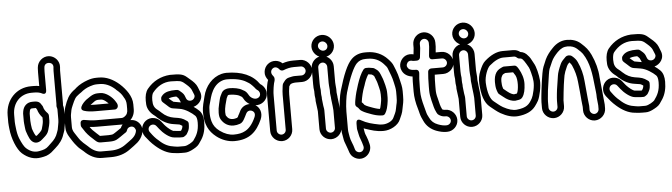

<svg xmlns="http://www.w3.org/2000/svg" viewBox="-56 -988 5137 1467"><g transform="rotate(-5 2512.5 -254.5)"><path d="M196 -482H216C240 -482 259 -478 273 -471C273 -471 309 -449 309 -493V-632C309 -640 309 -649 310 -657L311 -668C315 -712 384 -706 380 -662L379 -652C378 -646 378 -638 378 -632V-381C378 -376 378 -371 377 -366C376 -356 382 -348 382 -338V-259C382 -234 374 -209 372 -191C371 -180 365 -170 362 -159C354 -133 337 -108 308 -83C301 -77 294 -70 287 -63C269 -45 249 -39 217 -33C182 -26 149 -35 116 -65C103 -77 87 -105 71 -144C61 -170 56 -197 53 -227C52 -240 49 -256 49 -270V-326C49 -419 112 -482 196 -482ZM-1 -326V-270C-1 -254 2 -237 3 -223C10 -148 44 -62 82 -28C125 10 174 27 226 17C236 15 243 14 247 13C276 8 303 -9 322 -28C328 -34 334 -39 340 -44C374 -73 399 -107 410 -145C412 -151 414 -156 416 -161C424 -180 421 -187 427 -211C431 -226 432 -242 432 -259V-338C432 -348 430 -356 427 -366C427 -370 428 -376 428 -381V-632C428 -636 428 -640 429 -646L430 -658C434 -706 397 -745 353 -749C305 -753 265 -715 261 -672L260 -661C259 -651 259 -641 259 -632V-528C246 -531 231 -532 216 -532H196C85 -532 -1 -446 -1 -326ZM127 -194C142 -150 153 -117 180 -104C205 -91 233 -107 246 -120C249 -123 255 -128 264 -136C280 -150 292 -164 298 -185C303 -201 313 -237 313 -259V-297C313 -304 310 -311 306 -315C288 -333 278 -349 274 -367C273 -372 270 -377 267 -380L260 -391C253 -403 238 -413 216 -413H196C154 -413 126 -385 120 -344L118 -329V-326V-270C118 -265 118 -260 119 -254C121 -240 123 -207 127 -194ZM168 -270V-324L170 -338C173 -360 178 -363 196 -363H216H219L225 -353C226 -352 226 -351 227 -350C233 -328 245 -307 263 -287V-259C263 -244 253 -209 250 -199C245 -182 219 -162 208 -152C207 -152 204 -152 201 -151C195 -158 186 -175 175 -208C172 -223 168 -256 168 -270Z M583 -310C607 -302 636 -299 671 -299H819C834 -299 844 -313 844 -324V-326C844 -341 836 -351 829 -362C811 -392 764 -434 719 -434H700C679 -434 659 -427 641 -415C627 -405 618 -399 616 -398C600 -389 532 -327 583 -310ZM637 -350C647 -358 652 -362 669 -374C679 -381 689 -384 700 -384H719C727 -384 739 -381 754 -369C763 -362 770 -355 776 -349H671C658 -349 648 -349 637 -350ZM930 -208C953 -231 964 -260 963 -295V-326C963 -359 952 -387 936 -414C921 -438 900 -464 873 -488C827 -528 775 -553 719 -553H700C675 -553 652 -548 630 -540C599 -529 567 -513 541 -491C537 -488 534 -484 530 -481C507 -465 488 -447 474 -423C452 -383 430 -325 430 -267V-194C430 -169 439 -144 455 -119C464 -104 486 -69 499 -55C508 -45 514 -36 521 -30C536 -17 546 -9 554 -2C593 37 639 61 688 61H759C815 61 865 46 906 15C953 -20 990 -40 1009 -92C1016 -111 1019 -135 1010 -156C998 -185 970 -209 930 -208ZM868 -180C861 -172 857 -166 852 -154C839 -146 803 -119 788 -112C786 -111 773 -108 753 -108H688L685 -111C678 -118 671 -124 664 -130C642 -149 626 -166 615 -183C634 -181 653 -180 671 -180H863ZM671 -230C641 -230 611 -234 579 -240C572 -241 549 -243 549 -215V-201C549 -196 551 -190 554 -186C559 -179 563 -173 568 -165C583 -140 605 -115 632 -92C647 -79 662 -58 688 -58H753C776 -58 795 -60 810 -67C827 -75 862 -101 877 -111C883 -115 894 -119 898 -134C902 -145 908 -151 917 -155C940 -164 957 -152 963 -136C968 -125 965 -119 962 -109C950 -72 913 -53 876 -25C844 -1 806 11 759 11H688C655 11 623 -4 589 -38C582 -45 571 -53 556 -67C550 -73 544 -79 536 -88C525 -101 505 -134 496 -147C483 -166 480 -182 480 -194V-267C480 -278 481 -286 482 -292C488 -322 486 -326 501 -360C520 -403 525 -418 558 -441C563 -445 569 -448 574 -452C595 -470 619 -484 647 -493C663 -498 678 -503 700 -503H719C761 -503 801 -487 840 -451L841 -449C866 -429 883 -410 893 -390C894 -389 894 -387 895 -386C907 -369 913 -350 913 -326V-295C914 -267 906 -250 886 -237C880 -233 873 -230 863 -230Z M1326 -309C1291 -315 1291 -316 1270 -319C1265 -322 1244 -340 1236 -347C1246 -352 1265 -357 1295 -357C1299 -354 1310 -344 1313 -339L1323 -317C1324 -315 1325 -311 1326 -309ZM1420 -267C1462 -278 1503 -325 1478 -382L1465 -415C1456 -438 1436 -459 1409 -481C1404 -485 1397 -491 1389 -498C1358 -525 1330 -526 1263 -526H1261C1190 -521 1130 -490 1085 -435C1067 -413 1060 -381 1060 -345C1060 -335 1060 -325 1061 -316C1064 -279 1088 -247 1118 -226C1129 -218 1131 -214 1136 -209C1173 -176 1212 -155 1255 -149C1276 -146 1292 -144 1300 -142C1302 -142 1309 -138 1322 -130C1322 -115 1315 -102 1308 -93H1297L1254 -97H1252C1250 -97 1233 -103 1207 -127C1196 -137 1189 -145 1184 -151L1165 -175C1140 -209 1087 -223 1047 -193C1013 -167 1000 -114 1030 -74C1051 -47 1072 -21 1101 4C1144 42 1191 68 1241 72L1260 74C1270 75 1281 76 1296 76H1324C1342 76 1359 70 1376 62C1400 50 1422 38 1435 20C1444 8 1451 -4 1458 -14C1481 -51 1491 -94 1491 -145C1491 -181 1483 -212 1462 -233C1450 -245 1436 -256 1420 -267ZM1251 -47 1294 -43H1296H1316C1326 -43 1332 -49 1338 -53C1349 -60 1352 -67 1358 -78C1370 -97 1372 -116 1372 -143C1372 -151 1368 -159 1362 -163C1325 -189 1315 -190 1263 -198C1232 -203 1200 -217 1171 -245C1163 -252 1157 -259 1147 -266C1119 -286 1110 -306 1110 -345C1110 -376 1116 -395 1123 -403C1160 -449 1207 -476 1264 -476C1304 -476 1327 -473 1335 -471C1355 -465 1366 -453 1378 -443C1402 -423 1414 -406 1418 -396L1432 -362C1436 -352 1436 -347 1432 -337C1420 -309 1379 -309 1369 -335L1359 -360C1353 -375 1334 -390 1323 -399C1312 -408 1302 -407 1294 -407C1251 -407 1216 -401 1193 -378C1187 -372 1179 -363 1179 -353V-342C1179 -334 1184 -326 1189 -322C1192 -319 1203 -310 1217 -297C1232 -283 1243 -271 1262 -269C1282 -267 1283 -265 1313 -261C1355 -255 1405 -220 1427 -198C1435 -190 1441 -175 1441 -145C1441 -80 1422 -46 1395 -9C1390 -2 1349 26 1324 26H1296C1283 26 1272 26 1266 25L1246 22C1208 17 1173 4 1134 -33L1133 -34C1109 -53 1092 -74 1076 -96L1070 -104C1064 -112 1062 -120 1063 -130C1067 -160 1107 -170 1125 -145L1144 -121C1167 -91 1215 -49 1251 -47Z M1849 -251C1810 -251 1782 -228 1770 -200L1761 -182C1758 -176 1752 -168 1750 -160C1749 -159 1748 -158 1743 -154C1731 -150 1720 -148 1712 -148C1690 -148 1675 -155 1660 -179C1660 -179 1657 -188 1657 -205C1657 -221 1659 -239 1664 -259L1672 -289C1675 -299 1676 -306 1678 -311L1688 -331C1689 -332 1691 -335 1704 -335C1721 -335 1737 -333 1754 -329C1776 -324 1779 -319 1794 -311C1801 -305 1806 -293 1812 -284C1822 -270 1835 -259 1849 -251ZM1892 -238C1938 -234 1976 -266 1984 -303C1993 -345 1969 -380 1942 -396C1893 -467 1810 -504 1691 -504C1679 -504 1668 -502 1654 -499C1582 -480 1528 -417 1510 -339C1501 -298 1488 -269 1488 -216C1488 -126 1517 -71 1572 -28C1614 5 1664 21 1708 21C1825 21 1881 -35 1922 -126C1943 -174 1925 -218 1892 -238ZM1920 -294C1896 -278 1866 -295 1853 -312C1843 -327 1836 -343 1821 -353C1816 -357 1810 -358 1803 -363C1780 -378 1739 -385 1704 -385C1681 -385 1655 -376 1644 -354L1633 -332C1629 -324 1626 -315 1623 -301L1616 -271C1610 -248 1607 -226 1607 -205C1607 -185 1609 -168 1618 -153C1639 -118 1672 -98 1712 -98C1728 -98 1744 -101 1762 -107C1778 -112 1790 -129 1797 -143C1804 -157 1809 -164 1816 -180C1822 -194 1840 -207 1861 -198C1879 -190 1888 -173 1876 -146C1853 -94 1825 -63 1796 -48C1773 -35 1744 -29 1708 -29C1675 -29 1639 -41 1602 -68C1573 -89 1555 -115 1547 -144C1540 -167 1538 -191 1538 -216C1538 -242 1540 -261 1544 -274C1556 -314 1560 -343 1580 -380C1601 -418 1629 -441 1666 -451C1677 -453 1684 -454 1691 -454C1758 -454 1808 -442 1841 -421C1847 -417 1852 -414 1859 -410C1870 -403 1896 -376 1904 -364C1907 -360 1911 -356 1914 -354C1935 -344 1945 -310 1920 -294Z M2297 -468C2297 -450 2281 -434 2263 -434H2210C2196 -434 2183 -430 2168 -427C2151 -424 2138 -414 2129 -401C2121 -390 2114 -385 2112 -367L2110 -350C2108 -334 2106 -319 2106 -298V-31C2106 -13 2091 3 2072 3C2053 3 2037 -13 2037 -31V-298C2037 -330 2040 -339 2042 -360L2045 -377C2047 -388 2049 -398 2053 -409C2054 -412 2055 -415 2055 -418V-430C2055 -439 2047 -449 2042 -455C2030 -471 2031 -492 2046 -505C2064 -520 2085 -513 2099 -494C2106 -485 2119 -482 2129 -486C2156 -497 2182 -503 2210 -503H2263C2281 -503 2297 -486 2297 -468ZM2072 53C2118 53 2156 15 2156 -31V-298C2156 -319 2158 -329 2160 -344L2162 -359C2164 -363 2166 -365 2170 -371C2177 -381 2198 -383 2210 -384H2263C2308 -384 2347 -423 2347 -468C2347 -513 2308 -553 2263 -553H2210C2181 -553 2155 -549 2126 -539C2113 -552 2095 -560 2076 -562C2027 -567 1988 -530 1984 -486C1981 -461 1990 -442 2005 -422C2001 -410 1997 -399 1995 -385L1992 -368C1988 -346 1987 -329 1987 -298V-31C1987 15 2026 53 2072 53Z M2430 -568C2384 -568 2345 -529 2345 -483V-359C2345 -339 2346 -322 2349 -305V-291C2349 -275 2350 -264 2352 -254C2353 -250 2353 -247 2353 -245C2352 -236 2353 -226 2355 -213C2360 -185 2358 -181 2363 -151V-13C2363 33 2401 71 2447 71C2493 71 2532 33 2532 -13V-149V-151L2529 -187L2522 -244V-245V-248L2518 -282V-305V-307L2515 -343C2514 -349 2514 -354 2514 -359V-483C2514 -529 2476 -568 2430 -568ZM2448 21C2429 21 2413 5 2413 -13V-153C2413 -168 2408 -184 2408 -189C2408 -198 2402 -233 2402 -242C2403 -264 2399 -263 2399 -291V-307V-311C2397 -324 2395 -340 2395 -359V-483C2395 -501 2411 -518 2430 -518C2449 -518 2464 -501 2464 -483V-359C2464 -352 2464 -345 2465 -339L2468 -304V-281V-278L2472 -244V-242V-239L2479 -181L2482 -148V-13C2482 5 2467 21 2448 21ZM2442 -679C2461 -679 2479 -661 2479 -642C2479 -622 2465 -608 2445 -608C2426 -608 2407 -626 2407 -645C2407 -665 2422 -679 2442 -679ZM2357 -645C2357 -598 2398 -558 2445 -558C2491 -558 2529 -596 2529 -642C2529 -689 2489 -729 2442 -729C2395 -729 2357 -691 2357 -645Z M2811 -443 2780 -448H2776H2758C2750 -448 2742 -443 2738 -438C2717 -411 2701 -372 2686 -327C2674 -291 2663 -253 2656 -213C2654 -201 2652 -189 2652 -178C2652 -169 2658 -160 2665 -156C2669 -154 2675 -148 2683 -136C2685 -133 2688 -131 2690 -129L2699 -123C2717 -111 2749 -100 2771 -92L2786 -87C2808 -80 2831 -76 2853 -76C2872 -76 2877 -95 2884 -108C2893 -127 2903 -180 2903 -207V-237C2903 -260 2900 -282 2894 -304C2883 -341 2885 -343 2873 -371C2863 -396 2857 -415 2836 -429C2823 -437 2822 -441 2811 -443ZM2798 -394C2801 -392 2814 -384 2816 -379C2819 -371 2823 -361 2827 -351C2838 -325 2835 -325 2845 -290C2850 -272 2853 -255 2853 -237V-207C2853 -197 2851 -182 2847 -163C2842 -139 2840 -132 2837 -127C2827 -128 2814 -131 2802 -135L2787 -140C2766 -148 2739 -156 2722 -168C2717 -175 2711 -183 2703 -190C2709 -233 2719 -274 2733 -310C2733 -310 2734 -311 2734 -312C2745 -349 2757 -376 2771 -398H2774ZM2850 -7C2835 -7 2825 -8 2821 -9C2769 -19 2728 -29 2686 -53C2686 -53 2649 -78 2649 -31V7C2649 10 2649 12 2650 15C2658 46 2658 64 2670 92C2676 106 2682 128 2687 146C2694 177 2663 200 2636 184C2623 177 2621 168 2617 154C2612 131 2591 90 2588 66C2585 44 2580 28 2580 8V-128C2580 -178 2590 -249 2598 -275C2633 -393 2667 -465 2692 -490C2710 -508 2731 -517 2761 -517H2776C2826 -517 2864 -501 2896 -467C2912 -451 2921 -438 2924 -429C2938 -391 2953 -359 2961 -317C2965 -298 2972 -273 2972 -248V-212C2972 -160 2967 -163 2960 -121C2955 -89 2944 -76 2934 -52C2923 -25 2881 -7 2850 -7ZM2981 -33C2992 -58 3004 -80 3009 -113C3016 -154 3022 -162 3022 -212V-248C3022 -265 3020 -280 3017 -295C3010 -326 3005 -349 2997 -377C2991 -399 2980 -423 2971 -446C2964 -465 2951 -481 2932 -501C2892 -544 2838 -567 2776 -567H2761C2720 -567 2684 -554 2656 -526C2618 -488 2586 -410 2551 -290C2541 -257 2530 -184 2530 -128V8C2530 32 2536 48 2539 72C2541 89 2547 107 2555 126C2574 170 2572 204 2611 227C2679 267 2753 203 2735 133C2730 113 2724 90 2716 72C2704 46 2705 38 2700 10C2703 11 2710 14 2714 15C2758 29 2793 43 2850 43C2903 43 2963 11 2981 -33Z M3219 -631C3238 -631 3253 -614 3253 -596V-568L3246 -497C3245 -486 3250 -470 3271 -470H3343C3361 -470 3378 -454 3378 -435C3378 -416 3361 -401 3343 -401H3254C3241 -401 3230 -390 3229 -379C3226 -348 3224 -310 3224 -265V-235C3224 -211 3228 -185 3235 -157C3248 -109 3247 -99 3264 -64L3269 -55C3271 -50 3275 -47 3279 -44C3291 -35 3308 -27 3327 -27H3334C3352 -27 3369 -11 3369 8C3369 27 3352 42 3334 42H3327C3311 42 3291 38 3268 29C3238 18 3218 0 3205 -28C3201 -37 3196 -45 3193 -52C3188 -62 3179 -104 3175 -116C3162 -162 3155 -201 3155 -235V-265C3155 -315 3157 -351 3160 -372C3161 -382 3158 -401 3135 -401H3129C3095 -401 3081 -411 3074 -425C3069 -434 3069 -440 3072 -450C3078 -467 3093 -479 3118 -471C3121 -470 3124 -470 3126 -470H3151C3164 -470 3175 -481 3176 -492L3184 -564V-567V-596C3184 -614 3200 -631 3219 -631ZM3419 8C3419 -38 3380 -77 3334 -77H3327C3325 -77 3314 -80 3311 -82C3295 -115 3296 -124 3284 -170C3277 -194 3274 -216 3274 -235V-265C3274 -298 3275 -327 3277 -351H3343C3389 -351 3428 -389 3428 -435C3428 -481 3389 -520 3343 -520H3299L3303 -565V-567V-596C3303 -642 3264 -681 3218 -681C3172 -681 3134 -642 3134 -596V-568L3129 -520C3110 -525 3086 -525 3067 -515C3033 -498 3004 -449 3029 -401C3044 -372 3072 -356 3107 -352C3105 -330 3105 -300 3105 -265V-235C3105 -195 3112 -150 3127 -101C3130 -93 3132 -81 3136 -67C3143 -40 3149 -30 3159 -8C3177 32 3209 60 3250 76C3277 86 3303 92 3327 92H3334C3380 92 3419 54 3419 8Z M3510 -568C3464 -568 3425 -529 3425 -483V-359C3425 -339 3426 -322 3429 -305V-291C3429 -275 3430 -264 3432 -254C3433 -250 3433 -247 3433 -245C3432 -236 3433 -226 3435 -213C3440 -185 3438 -181 3443 -151V-13C3443 33 3481 71 3527 71C3573 71 3612 33 3612 -13V-149V-151L3609 -187L3602 -244V-245V-248L3598 -282V-305V-307L3595 -343C3594 -349 3594 -354 3594 -359V-483C3594 -529 3556 -568 3510 -568ZM3528 21C3509 21 3493 5 3493 -13V-153C3493 -168 3488 -184 3488 -189C3488 -198 3482 -233 3482 -242C3483 -264 3479 -263 3479 -291V-307V-311C3477 -324 3475 -340 3475 -359V-483C3475 -501 3491 -518 3510 -518C3529 -518 3544 -501 3544 -483V-359C3544 -352 3544 -345 3545 -339L3548 -304V-281V-278L3552 -244V-242V-239L3559 -181L3562 -148V-13C3562 5 3547 21 3528 21ZM3522 -679C3541 -679 3559 -661 3559 -642C3559 -622 3545 -608 3525 -608C3506 -608 3487 -626 3487 -645C3487 -665 3502 -679 3522 -679ZM3437 -645C3437 -598 3478 -558 3525 -558C3571 -558 3609 -596 3609 -642C3609 -689 3569 -729 3522 -729C3475 -729 3437 -691 3437 -645Z M3889 -367H3810C3806 -367 3803 -366 3800 -365L3787 -359C3742 -340 3726 -297 3731 -231C3732 -212 3736 -195 3744 -175C3749 -162 3755 -160 3762 -154L3785 -136C3809 -116 3832 -105 3854 -101C3870 -98 3876 -99 3890 -102C3903 -104 3918 -105 3929 -121C3946 -145 3952 -178 3954 -220C3956 -265 3939 -306 3924 -333C3918 -343 3907 -367 3889 -367ZM3875 -317C3881 -308 3885 -302 3891 -292C3909 -261 3905 -179 3890 -153C3886 -152 3870 -149 3867 -149C3854 -152 3841 -156 3816 -176L3794 -194C3792 -196 3791 -196 3789 -198C3784 -212 3781 -225 3781 -232V-234C3778 -262 3781 -280 3784 -287C3794 -310 3796 -308 3815 -317ZM3931 -418C3945 -418 3953 -414 3960 -404L3968 -394C3974 -386 3978 -379 3982 -372C3997 -345 4001 -346 4012 -302C4025 -252 4030 -222 4018 -165C4012 -136 4005 -116 4000 -107C3976 -62 3955 -38 3878 -30C3849 -27 3815 -37 3775 -59C3749 -74 3733 -90 3707 -110C3684 -128 3664 -174 3660 -256C3658 -306 3684 -368 3703 -384C3745 -420 3781 -436 3810 -436H3890C3900 -436 3907 -433 3914 -426C3919 -421 3926 -418 3931 -418ZM3943 -467C3929 -479 3910 -486 3890 -486H3810C3763 -486 3716 -463 3670 -422C3652 -406 3640 -382 3626 -348C3615 -322 3608 -289 3610 -254C3615 -168 3633 -105 3676 -71C3704 -49 3722 -32 3751 -15C3798 11 3841 24 3884 20C3945 14 3990 -6 4018 -43C4028 -56 4037 -70 4045 -84C4061 -115 4078 -192 4074 -240C4071 -280 4056 -345 4039 -372C4027 -391 4022 -408 4008 -425L4000 -434C3986 -452 3968 -464 3943 -467Z M4156 9C4137 9 4121 -7 4121 -25V-71C4121 -78 4121 -85 4122 -91C4125 -111 4125 -132 4128 -154L4139 -229C4142 -247 4149 -305 4155 -319L4179 -374C4189 -397 4206 -418 4229 -442C4254 -467 4277 -478 4306 -478C4337 -478 4359 -469 4377 -454C4399 -435 4413 -420 4419 -411C4468 -337 4478 -252 4488 -153C4491 -118 4495 -108 4495 -70V-68L4501 -9V19C4501 37 4486 54 4467 54C4448 54 4432 37 4432 19V-8V-11L4426 -66C4424 -87 4415 -176 4413 -204C4409 -255 4396 -305 4374 -352C4366 -370 4353 -385 4335 -400C4328 -406 4318 -409 4310 -409C4303 -409 4292 -407 4284 -399C4268 -383 4252 -368 4244 -350C4227 -312 4217 -284 4214 -262C4210 -228 4197 -161 4194 -124C4192 -94 4190 -90 4190 -71V-25C4190 -7 4175 9 4156 9ZM4466 104C4512 104 4551 65 4551 19V-10V-12L4545 -71C4540 -122 4534 -174 4530 -222C4527 -281 4511 -340 4484 -398C4464 -439 4448 -458 4410 -492C4382 -517 4346 -528 4306 -528C4263 -528 4225 -510 4193 -476C4167 -450 4147 -423 4133 -394L4110 -339C4101 -318 4093 -263 4089 -237L4079 -160C4077 -146 4076 -134 4075 -123C4074 -103 4071 -91 4071 -71V-25C4071 21 4110 59 4156 59C4202 59 4240 21 4240 -25V-71C4240 -71 4240 -75 4241 -80C4245 -112 4247 -151 4253 -189C4265 -260 4259 -260 4290 -329C4293 -336 4299 -345 4310 -355C4319 -346 4325 -337 4328 -331C4347 -289 4359 -245 4363 -200C4365 -176 4376 -79 4376 -65V-62L4382 -7V19C4382 65 4420 104 4466 104Z M4861 -309C4826 -315 4826 -316 4805 -319C4800 -322 4779 -340 4771 -347C4781 -352 4800 -357 4830 -357C4834 -354 4845 -344 4848 -339L4858 -317C4859 -315 4860 -311 4861 -309ZM4955 -267C4997 -278 5038 -325 5013 -382L5000 -415C4991 -438 4971 -459 4944 -481C4939 -485 4932 -491 4924 -498C4893 -525 4865 -526 4798 -526H4796C4725 -521 4665 -490 4620 -435C4602 -413 4595 -381 4595 -345C4595 -335 4595 -325 4596 -316C4599 -279 4623 -247 4653 -226C4664 -218 4666 -214 4671 -209C4708 -176 4747 -155 4790 -149C4811 -146 4827 -144 4835 -142C4837 -142 4844 -138 4857 -130C4857 -115 4850 -102 4843 -93H4832L4789 -97H4787C4785 -97 4768 -103 4742 -127C4731 -137 4724 -145 4719 -151L4700 -175C4675 -209 4622 -223 4582 -193C4548 -167 4535 -114 4565 -74C4586 -47 4607 -21 4636 4C4679 42 4726 68 4776 72L4795 74C4805 75 4816 76 4831 76H4859C4877 76 4894 70 4911 62C4935 50 4957 38 4970 20C4979 8 4986 -4 4993 -14C5016 -51 5026 -94 5026 -145C5026 -181 5018 -212 4997 -233C4985 -245 4971 -256 4955 -267ZM4786 -47 4829 -43H4831H4851C4861 -43 4867 -49 4873 -53C4884 -60 4887 -67 4893 -78C4905 -97 4907 -116 4907 -143C4907 -151 4903 -159 4897 -163C4860 -189 4850 -190 4798 -198C4767 -203 4735 -217 4706 -245C4698 -252 4692 -259 4682 -266C4654 -286 4645 -306 4645 -345C4645 -376 4651 -395 4658 -403C4695 -449 4742 -476 4799 -476C4839 -476 4862 -473 4870 -471C4890 -465 4901 -453 4913 -443C4937 -423 4949 -406 4953 -396L4967 -362C4971 -352 4971 -347 4967 -337C4955 -309 4914 -309 4904 -335L4894 -360C4888 -375 4869 -390 4858 -399C4847 -408 4837 -407 4829 -407C4786 -407 4751 -401 4728 -378C4722 -372 4714 -363 4714 -353V-342C4714 -334 4719 -326 4724 -322C4727 -319 4738 -310 4752 -297C4767 -283 4778 -271 4797 -269C4817 -267 4818 -265 4848 -261C4890 -255 4940 -220 4962 -198C4970 -190 4976 -175 4976 -145C4976 -80 4957 -46 4930 -9C4925 -2 4884 26 4859 26H4831C4818 26 4807 26 4801 25L4781 22C4743 17 4708 4 4669 -33L4668 -34C4644 -53 4627 -74 4611 -96L4605 -104C4599 -112 4597 -120 4598 -130C4602 -160 4642 -170 4660 -145L4679 -121C4702 -91 4750 -49 4786 -47Z"/></g></svg>

Font: AppleStorm
Style: XbdOut
Weight: 800
Foundry: Cannot Into Space Fonts
Version: Version 1.01